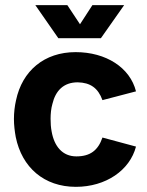

<svg xmlns="http://www.w3.org/2000/svg" viewBox="-20 -720 569 744"><path d="M117 -700 206 -572H371L461 -700H338L290 -626L241 -700ZM274 4C390 4 483 -60 507 -152L377 -187C360 -137 329 -114 276 -114C222 -114 190 -153 180 -211C177 -226 176 -243 176 -260C176 -279 178 -300 183 -317C195 -368 226 -401 281 -401C330 -400 360 -379 377 -332L507 -366C484 -458 391 -518 273 -518C152 -518 66 -446 42 -331C37 -309 34 -284 34 -259C34 -235 37 -211 41 -189C65 -71 151 4 274 4Z"/></svg>

Font: Arthouse Owned
Style: Bold
Weight: 700
Designer: Jeremy Tribby
Foundry: Tribby Type
Version: Version 1.000;PS 001.000;hotconv 1.0.88;makeotf.lib2.5.64775